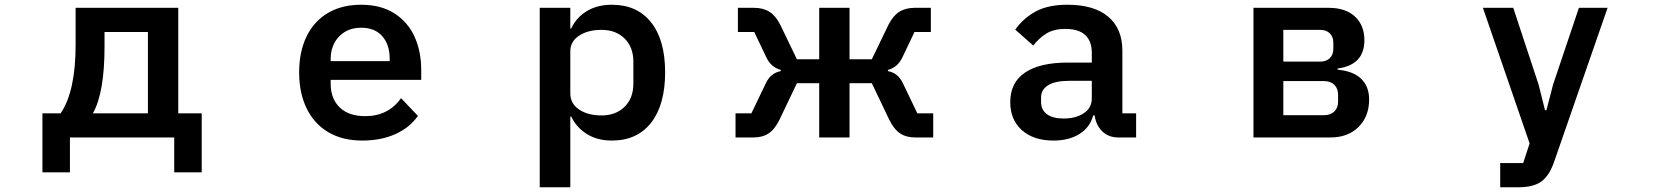

<svg xmlns="http://www.w3.org/2000/svg" viewBox="-20 -580 7040 810"><path d="M159 147V-102H236Q299 -195 299 -391V-547H732V-102H831V147H715V0H275V147ZM604 -102V-445H421V-384Q421 -189 372 -102Z M1242 -275Q1242 -361 1273 -425.5Q1304 -490 1363 -525Q1422 -560 1503 -560Q1587 -560 1644 -523.5Q1701 -487 1729 -425Q1757 -363 1757 -285V-243H1375V-227Q1375 -164 1413 -127Q1451 -90 1521 -90Q1618 -90 1672 -166L1743 -91Q1709 -42 1648.5 -14.5Q1588 13 1508 13Q1425 13 1365.5 -22Q1306 -57 1274 -122Q1242 -187 1242 -275ZM1375 -330V-322H1624V-332Q1624 -392 1592.5 -427.5Q1561 -463 1504 -463Q1446 -463 1410.5 -426Q1375 -389 1375 -330Z M2257 210V-547H2386V-460H2390Q2411 -506 2455.5 -533Q2500 -560 2561 -560Q2668 -560 2727 -485.5Q2786 -411 2786 -275Q2786 -138 2727 -62.5Q2668 13 2561 13Q2500 13 2456 -14.5Q2412 -42 2390 -88H2386V210ZM2652 -227V-320Q2652 -381 2615 -417.5Q2578 -454 2518 -454Q2460 -454 2423 -429.5Q2386 -405 2386 -364V-186Q2386 -143 2423 -118Q2460 -93 2518 -93Q2578 -93 2615 -129.5Q2652 -166 2652 -227Z M3083 0V-102H3150L3211 -229Q3231 -272 3274 -280V-285Q3233 -296 3213 -338L3162 -445H3093V-547H3161Q3200 -547 3226.5 -530Q3253 -513 3272 -475L3342 -330H3436V-547H3564V-330H3658L3728 -475Q3747 -513 3773.5 -530Q3800 -547 3839 -547H3907V-445H3838L3787 -338Q3767 -296 3726 -285V-280Q3769 -272 3789 -229L3850 -102H3917V0H3842Q3803 0 3777 -17.5Q3751 -35 3731 -76L3658 -229H3564V0H3436V-229H3342L3269 -76Q3249 -35 3223 -17.5Q3197 0 3158 0Z M4242 -149Q4242 -232 4304.5 -274Q4367 -316 4484 -316H4586V-358Q4586 -406 4558.5 -432Q4531 -458 4474 -458Q4427 -458 4396 -439.5Q4365 -421 4339 -388L4263 -455Q4299 -505 4351 -532.5Q4403 -560 4483 -560Q4596 -560 4655.5 -509.5Q4715 -459 4715 -366V-102H4773V0H4699Q4657 0 4630.5 -25.5Q4604 -51 4598 -93H4592Q4578 -42 4533.5 -14.5Q4489 13 4425 13Q4340 13 4291 -31Q4242 -75 4242 -149ZM4586 -164V-239H4490Q4432 -239 4402 -220.5Q4372 -202 4372 -169V-150Q4372 -116 4397 -98Q4422 -80 4467 -80Q4519 -80 4552.5 -102.5Q4586 -125 4586 -164Z M5268 0V-547H5585Q5657 -547 5696.5 -510Q5736 -473 5736 -410Q5736 -306 5623 -291V-286Q5689 -280 5722.5 -247.5Q5756 -215 5756 -160Q5756 -89 5711.5 -44.5Q5667 0 5592 0ZM5549 -320Q5575 -320 5590 -334.5Q5605 -349 5605 -374V-400Q5605 -425 5590 -439.5Q5575 -454 5549 -454H5394V-320ZM5565 -94Q5593 -94 5609 -109.5Q5625 -125 5625 -151V-180Q5625 -207 5609 -222.5Q5593 -238 5565 -238H5394V-94Z M6309 210V108H6406L6433 25L6236 -547H6364L6471 -223L6498 -115H6504L6532 -223L6641 -547H6762L6537 101Q6517 160 6483.5 185Q6450 210 6386 210Z"/></svg>

Font: IBM Plex Sans JP SemiBold
Style: Regular
Weight: 600
Designer: Mike Abbink; Paul van der Laan; Pieter van Rosmalen; Wujin Sim; Yejin Wi; Jinhee Kim; Boomi Park; Yona Kim; Kichan Ma
Foundry: Sandoll Inc.
Version: Version 1.001